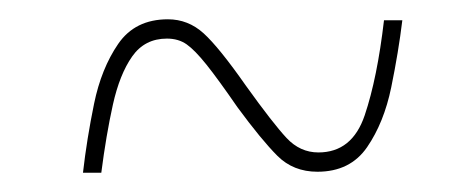

<svg xmlns="http://www.w3.org/2000/svg" viewBox="-20 -456 465 199"><path d="M66 -277Q70 -312 77.5 -348.5Q85 -385 102.5 -410.5Q120 -436 154 -436Q175 -436 191 -421.5Q207 -407 235 -367Q263 -328 277 -313Q291 -298 310 -298Q345 -298 358 -336.5Q371 -375 378 -435H397Q393 -402 385.5 -365.5Q378 -329 360.5 -303.5Q343 -278 309 -278Q284 -278 267.5 -294.5Q251 -311 226 -345Q206 -374 194 -389Q182 -404 173.5 -410Q165 -416 153 -416Q130 -416 117 -397.5Q104 -379 97 -347.5Q90 -316 85 -277Z"/></svg>

Font: Noto Serif Display ExtraCondensed
Style: Bold Italic
Weight: 700
Width: 2
Italic angle: -12°
Designer: Monotype Design Team
Foundry: Monotype Imaging Inc.
Version: Version 2.009